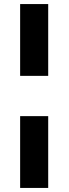

<svg xmlns="http://www.w3.org/2000/svg" viewBox="-20 -763 337 944"><path d="M79 -390V-743H217V-390ZM79 161V-192H217V161Z"/></svg>

Font: Saira
Style: Bold
Weight: 700
Designer: Hector Gatti with collaboration of the Omnibus-Type team
Foundry: Omnibus-Type
Version: Version 1.100; ttfautohint (v1.8.3)